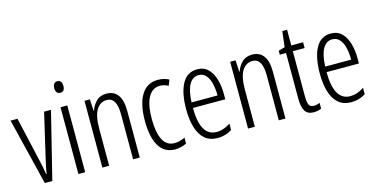

<svg xmlns="http://www.w3.org/2000/svg" viewBox="-74 -1100 2899 1478"><g transform="rotate(-15 1376.0 -361.0)"><path d="M135 0 5 -532H60L139 -185Q146 -156 152 -126Q158 -96 163 -64H167Q174 -112 189 -175L272 -532H327L195 0Z M431 -732Q450 -732 458.5 -719Q467 -706 467 -686Q467 -640 431 -640Q413 -640 403.5 -652.5Q394 -665 394 -686Q394 -706 403 -719Q412 -732 431 -732ZM457 -532V0H403V-532Z M770 -542Q829 -542 860.5 -500Q892 -458 892 -370V0H839V-357Q839 -428 819 -461Q799 -494 761 -494Q708 -494 678 -445.5Q648 -397 648 -295V0H594V-532H637L642 -440H645Q659 -482 689.5 -512Q720 -542 770 -542Z M1175 10Q1088 10 1045.5 -60.5Q1003 -131 1003 -261Q1003 -396 1048.5 -469Q1094 -542 1180 -542Q1230 -542 1268 -521L1250 -476Q1218 -494 1184 -494Q1124 -494 1091 -435.5Q1058 -377 1058 -262Q1058 -157 1087.5 -97.5Q1117 -38 1181 -38Q1220 -38 1264 -59V-12Q1245 -2 1220.5 4Q1196 10 1175 10Z M1493 -542Q1547 -542 1580 -509Q1613 -476 1628.5 -422Q1644 -368 1644 -305V-263H1386Q1387 -37 1516 -37Q1572 -37 1626 -74V-23Q1601 -7 1572.5 1.5Q1544 10 1512 10Q1449 10 1409.5 -24.5Q1370 -59 1351.5 -121Q1333 -183 1333 -265Q1333 -395 1373 -468.5Q1413 -542 1493 -542ZM1493 -496Q1446 -496 1418.5 -449.5Q1391 -403 1387 -307H1594Q1594 -358 1584 -401Q1574 -444 1551.5 -470Q1529 -496 1493 -496Z M1931 -542Q1990 -542 2021.5 -500Q2053 -458 2053 -370V0H2000V-357Q2000 -428 1980 -461Q1960 -494 1922 -494Q1869 -494 1839 -445.5Q1809 -397 1809 -295V0H1755V-532H1798L1803 -440H1806Q1820 -482 1850.5 -512Q1881 -542 1931 -542Z M2291 -38Q2303 -38 2315.5 -41Q2328 -44 2338 -49V-3Q2325 3 2310 6.5Q2295 10 2277 10Q2228 10 2208 -23.5Q2188 -57 2188 -123V-486H2138V-517L2189 -532L2204 -657H2242V-532H2336V-486H2242V-126Q2242 -81 2251.5 -59.5Q2261 -38 2291 -38Z M2558 -542Q2612 -542 2645 -509Q2678 -476 2693.5 -422Q2709 -368 2709 -305V-263H2451Q2452 -37 2581 -37Q2637 -37 2691 -74V-23Q2666 -7 2637.5 1.5Q2609 10 2577 10Q2514 10 2474.5 -24.5Q2435 -59 2416.5 -121Q2398 -183 2398 -265Q2398 -395 2438 -468.5Q2478 -542 2558 -542ZM2558 -496Q2511 -496 2483.5 -449.5Q2456 -403 2452 -307H2659Q2659 -358 2649 -401Q2639 -444 2616.5 -470Q2594 -496 2558 -496Z"/></g></svg>

Font: Noto Sans Hebrew ExtraCondensed Light
Style: Regular
Weight: 300
Width: 2
Designer: Monotype Design Team
Foundry: Monotype Imaging Inc.
Version: Version 2.004; ttfautohint (v1.8.4.7-5d5b)